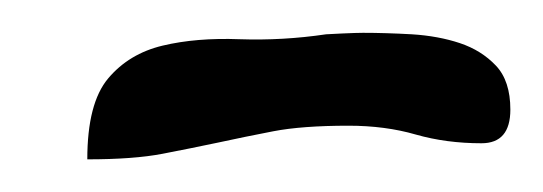

<svg xmlns="http://www.w3.org/2000/svg" viewBox="-20 -560 331 117"><path d="M201.2 -540Q214.8 -540 231 -539.1Q247.1 -538.1 260.3 -533.7Q273.4 -529.3 282.2 -520Q291 -510.7 291 -493.2Q291 -472.7 273.4 -472.7Q252 -472.7 233.4 -478Q214.8 -483.4 192.4 -483.4Q164.1 -483.4 146.5 -480Q128.9 -476.6 112.8 -473.1Q96.7 -469.7 79.1 -466.3Q61.5 -462.9 33.2 -462.9Q33.2 -497.1 45.9 -512.2Q58.6 -527.3 79.1 -532.2Q99.6 -537.1 126 -536.1Q152.3 -535.2 178.7 -539.1Q179.7 -539.1 188.5 -539.6Q197.3 -540 201.2 -540Z"/></svg>

Font: Indie Flower
Style: Regular
Weight: 400
Designer: Kimberly Geswein
Foundry: Kimberly Geswein
Version: Version 1.001 2010